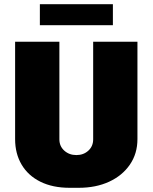

<svg xmlns="http://www.w3.org/2000/svg" viewBox="-20 -885 727 915"><path d="M312 10Q231 10 172.5 -19Q114 -48 83 -100.5Q52 -153 52 -222V-686H263V-221Q263 -188 286.5 -167Q310 -146 344 -146Q378 -146 401 -167Q424 -188 424 -221V-686H635V-222Q635 -153 599 -100.5Q563 -48 500 -19Q437 10 355 10ZM170 -765V-865H518V-765Z"/></svg>

Font: Chivo Medium Black
Style: Regular
Weight: 900
Version: Version 2.002